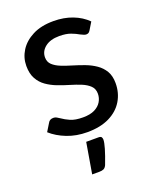

<svg xmlns="http://www.w3.org/2000/svg" viewBox="-134 -594 702 867"><g transform="rotate(-20 217.0 -161.0)"><path d="M202.5 8Q150 8 105.8 -9.2Q61.5 -26.5 31 -54L54 -91.5Q61 -105.5 79.5 -105.5Q87 -105.5 94.2 -101.8Q101.5 -98 110 -92Q124.5 -81.5 147 -71.5Q169.5 -61.5 207 -61.5Q241 -61.5 262.8 -72.2Q284.5 -83 295.2 -100.8Q306 -118.5 306 -139.5Q306 -163 291 -177.5Q276 -192 252 -201.8Q228 -211.5 200 -219.8Q172 -228 144.8 -238.5Q117.5 -249 95 -264.8Q72.5 -280.5 58.8 -305.2Q45 -330 45 -367Q45 -406.5 66.2 -440.2Q87.5 -474 128.5 -495Q169.5 -516 228.5 -516Q279 -516 320 -500.2Q361 -484.5 389.5 -456L368 -420.5Q364 -414 359.5 -411.2Q355 -408.5 348 -408.5Q340 -408.5 321 -418.5Q307 -427 285.2 -435.2Q263.5 -443.5 230.5 -443.5Q187.5 -443.5 162.5 -423.8Q137.5 -404 137.5 -374.5Q137.5 -352.5 152.2 -338.8Q167 -325 191 -315.5Q215 -306 243 -297.8Q271 -289.5 298 -279.2Q325 -269 347.5 -253.5Q370 -238 383.8 -214.8Q397.5 -191.5 397.5 -157Q397.5 -110 375 -72.5Q352.5 -35 309 -13.5Q265.5 8 202.5 8ZM191.5 194.5H157L182 47H241Q252.5 47 255.5 52.5Q258.5 58 258.5 64Q258.5 91 226 175.5Q220.5 187 212.5 190.8Q204.5 194.5 191.5 194.5Z"/></g></svg>

Font: Verano Sans Medium
Style: Regular
Weight: 500
Designer: Lukasz Dziedzic with Adam Twardoch and Botio Nikoltchev
Foundry: tyPoland Lukasz Dziedzic
Version: Version 3.001;December 28, 2019;FontCreator 12.0.0.2547 64-b